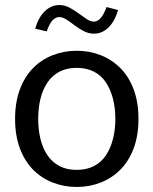

<svg xmlns="http://www.w3.org/2000/svg" viewBox="-20 -733 609 764"><path d="M285 11Q235 11 190 -6.5Q145 -24 111.5 -58Q78 -92 59 -143Q40 -194 40 -260Q40 -326 59 -377Q78 -428 111.5 -462Q145 -496 190 -513.5Q235 -531 285 -531Q336 -531 380.5 -513.5Q425 -496 459 -462Q493 -428 512 -377Q531 -326 531 -260Q531 -194 512 -143Q493 -92 459 -58Q425 -24 380.5 -6.5Q336 11 285 11ZM285 -57Q324 -57 353.5 -72Q383 -87 401.5 -115Q420 -143 429.5 -180Q439 -217 439 -260Q439 -303 429.5 -340Q420 -377 401.5 -405Q383 -433 353.5 -448Q324 -463 285 -463Q246 -463 217 -448Q188 -433 169 -405Q150 -377 141 -340Q132 -303 132 -260Q132 -217 141 -180Q150 -143 169 -115Q188 -87 217 -72Q246 -57 285 -57ZM404 -705 450 -693Q436 -647 411 -623Q386 -599 354 -599Q333 -599 313.5 -609Q294 -619 276.5 -632.5Q259 -646 244 -655.5Q229 -665 216 -665Q201 -665 188.5 -651.5Q176 -638 166 -608L120 -619Q133 -664 158.5 -688.5Q184 -713 216 -713Q237 -713 256 -703Q275 -693 292.5 -680Q310 -667 325 -657Q340 -647 354 -647Q368 -647 380.5 -661Q393 -675 404 -705Z"/></svg>

Font: Murecho Thin
Style: Regular
Weight: 400
Version: Version 1.010